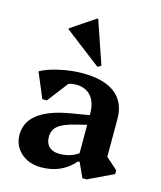

<svg xmlns="http://www.w3.org/2000/svg" viewBox="-119 -883 823 984"><g transform="rotate(15 292.0 -391.5)"><path d="M192 14Q127 14 85 -23.5Q43 -61 43 -120Q43 -252 259 -291L365 -309V-316Q365 -377 336.5 -409.5Q308 -442 256 -442Q237 -442 218 -436L133 -325H109L53 -458Q90 -479 152.5 -493Q215 -507 276 -507Q389 -507 448 -461Q507 -415 507 -327V-126L569 -71V-51L435 13H412L377 -64H368Q301 14 192 14ZM191 -148Q191 -114 210.5 -95.5Q230 -77 265 -77Q323 -77 365 -107V-258L306 -243Q244 -228 217.5 -206Q191 -184 191 -148ZM339 -558 146 -706V-711L274 -797H279L357 -569Z"/></g></svg>

Font: Platypi SemiBold
Style: Regular
Weight: 600
Designer: David Sargent
Foundry: Bolt Cutter Type
Version: Version 1.200; ttfautohint (v1.8.4.7-5d5b)